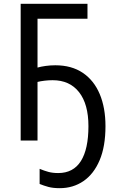

<svg xmlns="http://www.w3.org/2000/svg" viewBox="-20 -734 603 1003"><path d="M292 249Q257 249 233 242.5Q209 236 187 227V148Q211 158 233 164Q255 170 284 170Q363 170 402.5 107.5Q442 45 442 -75Q442 -190 393 -252.5Q344 -315 255 -315Q234 -315 213 -312.5Q192 -310 176 -306V0H88V-714H437V-636H176V-381Q193 -386 218 -389.5Q243 -393 269 -393Q354 -393 412.5 -353.5Q471 -314 501 -242.5Q531 -171 531 -75Q531 31 500.5 103Q470 175 416 212Q362 249 292 249Z"/></svg>

Font: Noto Sans Mono SemiCondensed
Style: Regular
Weight: 400
Width: 4
Designer: Monotype Design Team
Foundry: Monotype Imaging Inc.
Version: Version 2.014